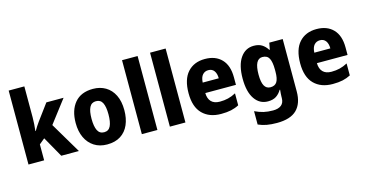

<svg xmlns="http://www.w3.org/2000/svg" viewBox="-95 -1213 3634 1906"><g transform="rotate(-15 1722.0 -260.0)"><path d="M225 -441Q225 -409 222.5 -372Q220 -335 216 -303H220Q230 -321 245.5 -345Q261 -369 273 -385L395 -550H572L394 -317L582 0H401L282 -211L225 -164V0H64V-760H225Z M1123 -276Q1123 -191 1095 -126.5Q1067 -62 1011 -26Q955 10 872 10Q795 10 739 -26Q683 -62 653 -126Q623 -190 623 -276Q623 -407 687.5 -483.5Q752 -560 875 -560Q948 -560 1004 -527Q1060 -494 1091.5 -430.5Q1123 -367 1123 -276ZM786 -276Q786 -198 806.5 -156.5Q827 -115 874 -115Q920 -115 940 -156.5Q960 -198 960 -276Q960 -354 940 -394Q920 -434 873 -434Q827 -434 806.5 -394Q786 -354 786 -276Z M1389 0H1229V-760H1389Z M1677 0H1517V-760H1677Z M2025 -559Q2134 -559 2196 -494.5Q2258 -430 2258 -309V-231H1943Q1944 -173 1974 -142Q2004 -111 2062 -111Q2108 -111 2147 -120.5Q2186 -130 2227 -152V-29Q2189 -9 2146 0.5Q2103 10 2043 10Q1922 10 1852 -60.5Q1782 -131 1782 -271Q1782 -414 1847.5 -486.5Q1913 -559 2025 -559ZM2030 -443Q1994 -443 1971 -417.5Q1948 -392 1945 -338H2110Q2110 -386 2089.5 -414.5Q2069 -443 2030 -443Z M2528 -560Q2578 -560 2611 -539.5Q2644 -519 2668 -481H2673L2686 -550H2824V-12Q2824 111 2759 175.5Q2694 240 2555 240Q2497 240 2451.5 232Q2406 224 2364 205V68Q2410 90 2452.5 100Q2495 110 2549 110Q2604 110 2634 86Q2664 62 2664 12V1Q2664 -13 2665.5 -33Q2667 -53 2669 -71H2664Q2642 -33 2609 -11.5Q2576 10 2524 10Q2439 10 2388.5 -63.5Q2338 -137 2338 -273Q2338 -410 2389.5 -485Q2441 -560 2528 -560ZM2582 -430Q2501 -430 2501 -271Q2501 -193 2521.5 -156Q2542 -119 2584 -119Q2631 -119 2651 -152Q2671 -185 2671 -254V-278Q2671 -355 2651.5 -392.5Q2632 -430 2582 -430Z M3172 -559Q3281 -559 3343 -494.5Q3405 -430 3405 -309V-231H3090Q3091 -173 3121 -142Q3151 -111 3209 -111Q3255 -111 3294 -120.5Q3333 -130 3374 -152V-29Q3336 -9 3293 0.5Q3250 10 3190 10Q3069 10 2999 -60.5Q2929 -131 2929 -271Q2929 -414 2994.5 -486.5Q3060 -559 3172 -559ZM3177 -443Q3141 -443 3118 -417.5Q3095 -392 3092 -338H3257Q3257 -386 3236.5 -414.5Q3216 -443 3177 -443Z"/></g></svg>

Font: Noto Sans Khmer UI SemiCondensed ExtraBold
Style: Regular
Weight: 800
Width: 4
Designer: Danh Hong and the Monotype Design Team
Foundry: Monotype Imaging Inc.
Version: Version 2.002; ttfautohint (v1.8.4.7-5d5b)